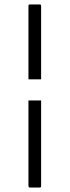

<svg xmlns="http://www.w3.org/2000/svg" viewBox="-20 -728 313 864"><path d="M165 -276V109Q165 112 163.5 114Q162 116 159 116H115Q112 116 110 114Q108 112 108 106V-276ZM108 -371V-701Q108 -704 109.5 -706Q111 -708 115 -708H159Q163 -708 164 -706Q165 -704 165 -700V-371Z"/></svg>

Font: Glory Light
Style: Regular
Weight: 300
Version: Version 1.011